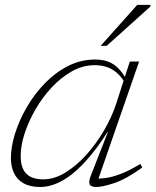

<svg xmlns="http://www.w3.org/2000/svg" viewBox="-20 -736 621 766"><path d="M343 -37 410.5 -209.5H409Q372.5 -152 337.2 -110.5Q302 -69 268.5 -42.2Q235 -15.5 203 -2.8Q171 10 140.5 10Q99.5 10 73.8 -4.8Q48 -19.5 35.8 -45.5Q23.5 -71.5 23.5 -105Q23.5 -150.5 40.2 -203.8Q57 -257 87.2 -309Q117.5 -361 159.2 -404Q201 -447 251.8 -472.8Q302.5 -498.5 359.5 -498.5Q410.5 -498.5 441.5 -472.8Q472.5 -447 491 -404.5L483.5 -396Q463.5 -435.5 432.5 -455.8Q401.5 -476 358 -476Q311 -476 267.5 -451.8Q224 -427.5 186.8 -387.8Q149.5 -348 121.8 -300Q94 -252 78.2 -203.5Q62.5 -155 62.5 -114Q62.5 -66.5 84.5 -43.5Q106.5 -20.5 153 -20.5Q196.5 -20.5 240.8 -47.5Q285 -74.5 324.8 -118.8Q364.5 -163 395.8 -217Q427 -271 444.5 -325L475.5 -421.5L498 -490.5H535L367.5 -8L357 -24.5Q376.5 -22.5 401.5 -25.8Q426.5 -29 460.5 -41.8Q494.5 -54.5 540 -82L547.5 -67.5Q482.5 -21 435.8 -5.5Q389 10 364 10Q342 10 337.5 -1.2Q333 -12.5 343 -37ZM381.5 -553 527.5 -716.5H581L579 -709L405.5 -553Z"/></svg>

Font: Newsreader 9pt ExtraLight
Style: Italic
Weight: 250
Italic angle: -17°
Designer: Hugues Gentile
Foundry: Production Type
Version: Version 1.003